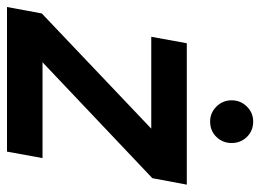

<svg xmlns="http://www.w3.org/2000/svg" viewBox="-126 -610 726 535"><g transform="rotate(90 236.5 -343.0)"><path d="M-11 0 7 -97 328 -402H72L90 -501H484L466 -405L143 -99H410L392 0ZM308 -566Q284 -566 266.5 -583.5Q249 -601 249 -626Q249 -651 266.5 -668.5Q284 -686 308 -686Q334 -686 351 -668.5Q368 -651 368 -626Q368 -601 351 -583.5Q334 -566 308 -566Z"/></g></svg>

Font: DM Sans 17pt SemiBold
Style: Italic
Weight: 600
Italic angle: -10°
Version: Version 4.004;gftools[0.9.30]